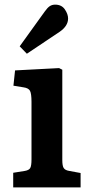

<svg xmlns="http://www.w3.org/2000/svg" viewBox="-20 -809 392 829"><path d="M37 0V-63L87 -71Q105 -74 110.5 -83.5Q116 -93 116 -121V-369Q116 -405 109.5 -417Q103 -429 81 -432L38 -439L45 -505L235 -515L249 -508V-118Q249 -93 255 -83.5Q261 -74 279 -71L328 -62V0ZM96 -577 65 -609 173 -759Q185 -776 195 -782.5Q205 -789 218 -789Q246 -789 260 -768.5Q274 -748 274 -729Q274 -697 238 -672Z"/></svg>

Font: Literata SemiBold
Style: Regular
Weight: 600
Designer: Latin by Veronika Burian and Jose Scaglione. Greek by Irene Vlachou. Cyrillic by Vera Evstafieva.
Foundry: TypeTogether
Version: Version 3.103; ttfautohint (v1.8.4.7-5d5b);gftools[0.9.29]